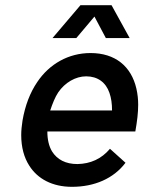

<svg xmlns="http://www.w3.org/2000/svg" viewBox="-20 -720 564 742"><path d="M345 -656 389 -573H481L411 -700H291L183 -573H275ZM279 -86C234 -86 201 -103 181 -135C169 -155 163 -181 163 -212H503C510 -252 514 -284 514 -315C514 -336 512 -356 507 -378C487 -464 425 -515 330 -515C245 -515 171 -473 124 -403C96 -362 77 -312 67 -254C64 -234 62 -216 62 -198C62 -151 73 -111 93 -80C125 -29 182 2 258 2C345 2 419 -30 465 -91L405 -145C372 -106 330 -87 279 -86ZM313 -425C357 -425 389 -402 403 -361C410 -341 413 -319 413 -293H174C183 -320 193 -345 205 -363C231 -401 272 -425 313 -425Z"/></svg>

Font: Arthouse Owned Medium
Style: Italic
Weight: 500
Italic angle: -10°
Designer: Jeremy Tribby
Foundry: Tribby Type
Version: Version 1.000;PS 001.000;hotconv 1.0.88;makeotf.lib2.5.64775